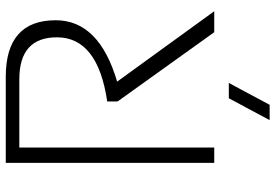

<svg xmlns="http://www.w3.org/2000/svg" viewBox="-160 -578 924 643"><g transform="rotate(-90 301.5 -256.0)"><path d="M78.1 0V-698.2H366.2Q555.7 -698.2 555.7 -530.8Q555.7 -385.7 350.1 -325.2L585.9 0H515.6L283.7 -323.7V-358.4Q498.5 -390.1 498.5 -526.9Q498.5 -652.8 357.9 -652.8H129.4V0ZM345.7 48.8 272.5 185.5H221.2L294.4 48.8Z"/></g></svg>

Font: Sansation Light
Style: Light
Weight: 300
Designer: Bernd Montag
Version: Version 1.301